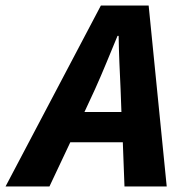

<svg xmlns="http://www.w3.org/2000/svg" viewBox="-83 -671 655 691"><path d="M259 -350C288 -414 312 -475 340 -542H344C345 -474 348 -414 351 -350L354 -268H221ZM-63 0H95L170 -159H359L365 0H517L452 -651H280Z"/></svg>

Font: Source Sans Pro
Style: Bold Italic
Weight: 700
Italic angle: -11°
Designer: Paul D. Hunt
Foundry: Adobe Systems Incorporated
Version: Version 3.006;hotconv 1.0.111;makeotfexe 2.5.65597